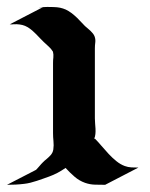

<svg xmlns="http://www.w3.org/2000/svg" viewBox="-52 -515 426 547"><path d="M67.6 -493.2 58.6 -491.9Q58.8 -491.9 59.8 -492.4L68.8 -493.9L70.3 -494.6Q71 -494.6 72.8 -494.8Q74.5 -494.9 75 -494.9H75.2Q78.6 -495.4 82.5 -495.2Q86.4 -495.1 90.1 -495.1Q101.3 -495.1 110.4 -494.3Q119.4 -493.4 127.4 -490.8Q135.5 -488.3 143.3 -483.5Q151.1 -478.8 159.9 -471.2Q168.2 -464.1 175.3 -456.2Q182.4 -448.2 190.2 -440.7Q193.8 -437.3 198 -434Q202.1 -430.7 205.9 -427Q209.7 -423.3 212.9 -419.3Q216.1 -415.3 217.8 -410.4Q220.5 -402.3 219.4 -393.8Q218.3 -385.3 218.3 -377V-177.5Q218.3 -170.4 219 -163Q219.7 -155.5 220.1 -148.1Q220.5 -140.6 219.8 -133.3Q219.2 -126 216.3 -119.4L218.3 -120.1Q227.8 -110.6 237.5 -99Q247.3 -87.4 257.8 -76.2Q268.3 -64.9 279.7 -55.8Q291 -46.6 303.5 -42Q312.7 -38.6 322.6 -38.1Q332.5 -37.6 342.3 -37.6L247.6 11.5Q233.4 11.5 218.8 11.1Q204.1 10.7 190.4 5.9Q173.8 0 160.4 -11.6Q147 -23.2 134.8 -36.6Q124 -29.1 112.1 -22.7Q100.1 -16.4 87.9 -12Q79.6 -9 70.8 -5.9Q62 -2.7 53 0.2Q43.9 3.2 34.8 5.5Q25.6 7.8 16.6 8.8Q4.2 10.3 -7.8 10.9Q-19.8 11.5 -32 11.5L50.8 -31.2Q54.2 -34.7 57.3 -38.3Q60.3 -42 63.5 -45.4Q63.7 -45.9 65.2 -47.4Q66.7 -48.8 68.2 -50.5Q69.8 -52.2 70.9 -53.3Q72 -54.4 72 -54.2Q73.5 -55.9 75.3 -57.5Q77.1 -59.1 79.1 -60.5Q82.8 -63.7 86.2 -66.8Q89.6 -69.8 92.4 -73.1Q95.2 -76.4 97.2 -80.3Q99.1 -84.2 99.9 -89.1Q101.6 -101.1 100.3 -112.8Q99.1 -124.5 99.1 -136.2V-335.7Q99.1 -343.8 100 -351.7Q100.8 -359.6 98.9 -367.7Q93.8 -376.2 86.7 -382.4Q79.6 -388.7 72.5 -395.5Q66.9 -400.9 61.6 -406.5Q56.4 -412.1 51 -417.6Q45.7 -423.1 39.8 -428.1Q33.9 -433.1 27.3 -437.3Q19 -442.1 11.8 -443.8Q4.6 -445.6 -4.6 -446Q-7.8 -446 -9.5 -445.9Q-11.2 -445.8 -14.6 -445.8Q-15.9 -445.6 -18.4 -445.4Q-21 -445.3 -20.8 -445.6H-24.4ZM30 -13.2 31.7 -14.4Z"/></svg>

Font: Autopia
Style: Bold
Weight: 700
Designer: Antoine Gelgon
Foundry: Antoine Gelgon
Version: 001.000